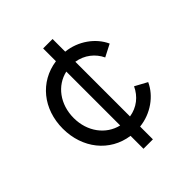

<svg xmlns="http://www.w3.org/2000/svg" viewBox="-204 -876 1008 1008"><g transform="rotate(-45 300.0 -372.5)"><path d="M280 0H350V-95C437 -104 513 -159 545 -230L477 -267C453 -215 408 -179 350 -170V-576C408 -567 454 -530 477 -481L545 -516C513 -587 437 -642 350 -651V-745H280V-650C145 -631 55 -519 55 -374C55 -229 145 -115 280 -96ZM135 -373C135 -475 195 -554 280 -573V-173C195 -193 135 -272 135 -373Z"/></g></svg>

Font: Mluvka
Style: Regular
Weight: 400
Designer: Modified by Jiří Krblich, Original typeface by Gumpita Rahayu
Foundry: Gumpita Rahayu & Jiří Krblich
Version: Version 2.000;Glyphs 3.1.1 (3134)